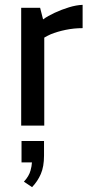

<svg xmlns="http://www.w3.org/2000/svg" viewBox="-20 -518 382 792"><path d="M67.4 0V-485.8H145.5L157.7 -438Q177.2 -452.1 205.6 -465.3Q233.9 -478.5 264.4 -487.8Q294.9 -497.1 320.8 -498V-401.9Q285.2 -401.9 250.7 -394.8Q216.3 -387.7 189 -376.5Q173.8 -369.6 162.6 -362.8V0ZM112.3 253.9 78.6 231.4Q99.6 209 106 185.1Q110.8 168 111.8 151.9H68.8V63.5H161.6V124Q161.6 169.4 148.4 199.7Q135.3 230 112.3 253.9Z"/></svg>

Font: Anaheim SemiBold
Style: Regular
Weight: 600
Version: Version 2.001